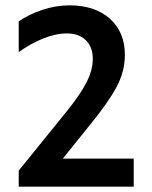

<svg xmlns="http://www.w3.org/2000/svg" viewBox="-20 -698 570 718"><path d="M480 -105V0H50V-60L229 -281Q280 -344 303.5 -390Q327 -436 327 -478Q327 -522 301 -547.5Q275 -573 230 -573Q189 -573 141.5 -554Q94 -535 50 -503V-618Q87 -644 138 -661Q189 -678 240 -678Q335 -678 391 -628Q447 -578 447 -493Q447 -430 415 -371Q383 -312 314 -228L215 -105Z"/></svg>

Font: Madhuban Medium
Style: Regular
Weight: 500
Designer: jaikishan Patel
Foundry: MagicType
Version: Version 1.000